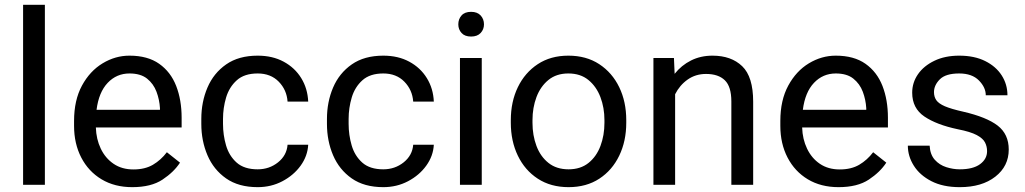

<svg xmlns="http://www.w3.org/2000/svg" viewBox="-20 -770 4272 800"><path d="M167 -750V0H76.2V-750Z M531.2 9.8Q457.5 9.8 403.1 -22.9Q348.6 -55.7 318.6 -113.5Q288.6 -171.4 288.6 -245.6V-266.1Q288.6 -352.5 321.5 -413.3Q354.5 -474.1 407.5 -506.1Q460.4 -538.1 519.5 -538.1Q595.2 -538.1 643.3 -504.2Q691.4 -470.2 714.1 -411.9Q736.8 -353.5 736.8 -279.3V-238.8H379.4Q380.9 -190.4 399.9 -150.6Q418.9 -110.8 453.4 -87.4Q487.8 -64 536.1 -64Q584 -64 617.2 -83.5Q650.4 -103 675.3 -135.7L730 -92.3Q704.6 -53.2 657.2 -21.7Q609.9 9.8 531.2 9.8ZM519.5 -463.9Q465.8 -463.9 428.7 -424.8Q391.6 -385.7 382.3 -312.5H646.5V-319.3Q644.5 -354.5 632.1 -387.7Q619.6 -420.9 592.8 -442.4Q565.9 -463.9 519.5 -463.9Z M1053.7 -64.5Q1102.1 -64.5 1138.4 -93.5Q1174.8 -122.6 1178.2 -167H1264.2Q1261.7 -120.1 1232.7 -79.8Q1203.6 -39.6 1156.7 -14.9Q1109.9 9.8 1053.7 9.8Q974.1 9.8 922.1 -26.6Q870.1 -63 844.5 -123Q818.8 -183.1 818.8 -253.9V-274.4Q818.8 -345.2 844.5 -405.3Q870.1 -465.3 922.4 -501.7Q974.6 -538.1 1053.7 -538.1Q1115.7 -538.1 1162.1 -512.9Q1208.5 -487.8 1235.1 -444.6Q1261.7 -401.4 1264.2 -346.7H1178.2Q1174.8 -395.5 1141.4 -429.7Q1107.9 -463.9 1053.7 -463.9Q998 -463.9 966.6 -435.5Q935.1 -407.2 922.1 -363.8Q909.2 -320.3 909.2 -274.4V-253.9Q909.2 -207.5 921.9 -164.1Q934.6 -120.6 966.1 -92.5Q997.6 -64.5 1053.7 -64.5Z M1577.1 -64.5Q1625.5 -64.5 1661.9 -93.5Q1698.2 -122.6 1701.7 -167H1787.6Q1785.2 -120.1 1756.1 -79.8Q1727.1 -39.6 1680.2 -14.9Q1633.3 9.8 1577.1 9.8Q1497.6 9.8 1445.6 -26.6Q1393.6 -63 1367.9 -123Q1342.3 -183.1 1342.3 -253.9V-274.4Q1342.3 -345.2 1367.9 -405.3Q1393.6 -465.3 1445.8 -501.7Q1498 -538.1 1577.1 -538.1Q1639.2 -538.1 1685.5 -512.9Q1731.9 -487.8 1758.5 -444.6Q1785.2 -401.4 1787.6 -346.7H1701.7Q1698.2 -395.5 1664.8 -429.7Q1631.3 -463.9 1577.1 -463.9Q1521.5 -463.9 1490 -435.5Q1458.5 -407.2 1445.6 -363.8Q1432.6 -320.3 1432.6 -274.4V-253.9Q1432.6 -207.5 1445.3 -164.1Q1458 -120.6 1489.5 -92.5Q1521 -64.5 1577.1 -64.5Z M1889.6 -668.5Q1889.6 -690.4 1903.1 -705.6Q1916.5 -720.7 1942.9 -720.7Q1968.8 -720.7 1982.7 -705.6Q1996.6 -690.4 1996.6 -668.5Q1996.6 -647.5 1982.7 -632.6Q1968.8 -617.7 1942.9 -617.7Q1916.5 -617.7 1903.1 -632.6Q1889.6 -647.5 1889.6 -668.5ZM1987.3 -528.3V0H1896.5V-528.3Z M2108.4 -258.3V-269.5Q2108.4 -346.2 2137.7 -406.7Q2167 -467.3 2220.7 -502.7Q2274.4 -538.1 2348.1 -538.1Q2422.9 -538.1 2476.8 -502.7Q2530.8 -467.3 2560.1 -406.7Q2589.4 -346.2 2589.4 -269.5V-258.3Q2589.4 -182.1 2560.1 -121.3Q2530.8 -60.5 2477.1 -25.4Q2423.3 9.8 2349.1 9.8Q2274.9 9.8 2220.9 -25.4Q2167 -60.5 2137.7 -121.3Q2108.4 -182.1 2108.4 -258.3ZM2198.7 -269.5V-258.3Q2198.7 -206.1 2215.3 -161.9Q2231.9 -117.7 2265.4 -91.1Q2298.8 -64.5 2349.1 -64.5Q2398.9 -64.5 2432.1 -91.1Q2465.3 -117.7 2481.9 -161.9Q2498.5 -206.1 2498.5 -258.3V-269.5Q2498.5 -321.3 2481.7 -365.5Q2464.8 -409.7 2431.6 -436.8Q2398.4 -463.9 2348.1 -463.9Q2298.3 -463.9 2265.1 -436.8Q2231.9 -409.7 2215.3 -365.5Q2198.7 -321.3 2198.7 -269.5Z M2921.9 -461.9Q2878.4 -461.9 2845.2 -438.5Q2812 -415 2793 -377.4V0H2702.6V-528.3H2788.1L2791 -462.4Q2819.3 -498 2859.4 -518.1Q2899.4 -538.1 2948.7 -538.1Q3026.9 -538.1 3072.5 -494.1Q3118.2 -450.2 3118.2 -346.2V0H3027.3V-347.2Q3027.3 -409.2 3000.2 -435.5Q2973.1 -461.9 2921.9 -461.9Z M3474.1 9.8Q3400.4 9.8 3345.9 -22.9Q3291.5 -55.7 3261.5 -113.5Q3231.4 -171.4 3231.4 -245.6V-266.1Q3231.4 -352.5 3264.4 -413.3Q3297.4 -474.1 3350.3 -506.1Q3403.3 -538.1 3462.4 -538.1Q3538.1 -538.1 3586.2 -504.2Q3634.3 -470.2 3657 -411.9Q3679.7 -353.5 3679.7 -279.3V-238.8H3322.3Q3323.7 -190.4 3342.8 -150.6Q3361.8 -110.8 3396.2 -87.4Q3430.7 -64 3479 -64Q3526.9 -64 3560.1 -83.5Q3593.3 -103 3618.2 -135.7L3672.9 -92.3Q3647.5 -53.2 3600.1 -21.7Q3552.7 9.8 3474.1 9.8ZM3462.4 -463.9Q3408.7 -463.9 3371.6 -424.8Q3334.5 -385.7 3325.2 -312.5H3589.4V-319.3Q3587.4 -354.5 3575 -387.7Q3562.5 -420.9 3535.6 -442.4Q3508.8 -463.9 3462.4 -463.9Z M4092.8 -140.1Q4092.8 -159.7 4084.2 -176.5Q4075.7 -193.4 4049.6 -207.3Q4023.4 -221.2 3971.2 -231.4Q3882.8 -250 3831.8 -284.4Q3780.8 -318.8 3780.8 -383.8Q3780.8 -425.8 3804.9 -460.7Q3829.1 -495.6 3873.3 -516.8Q3917.5 -538.1 3976.6 -538.1Q4040 -538.1 4085 -515.6Q4129.9 -493.2 4153.8 -455.8Q4177.7 -418.5 4177.7 -373H4087.4Q4087.4 -405.8 4058.8 -434.8Q4030.3 -463.9 3976.6 -463.9Q3920.4 -463.9 3896 -439.5Q3871.6 -415 3871.6 -386.2Q3871.6 -366.7 3881.3 -352.5Q3891.1 -338.4 3917.2 -327.1Q3943.4 -315.9 3993.2 -304.7Q4090.8 -282.2 4137 -246.6Q4183.1 -210.9 4183.1 -147Q4183.1 -77.6 4127.2 -33.9Q4071.3 9.8 3979 9.8Q3909.2 9.8 3860.8 -15.1Q3812.5 -40 3787.6 -79.6Q3762.7 -119.1 3762.7 -163.1H3853.5Q3855.5 -126 3875 -104.2Q3894.5 -82.5 3922.9 -73.5Q3951.2 -64.5 3979 -64.5Q4034.2 -64.5 4063.5 -85.9Q4092.8 -107.4 4092.8 -140.1Z"/></svg>

Font: Vazirmatn RD FD
Style: Regular
Weight: 400
Designer: Saber Rastikerdar
Foundry: Saber Rastikerdar
Version: Version 33.003